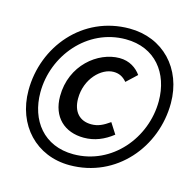

<svg xmlns="http://www.w3.org/2000/svg" viewBox="-99 -754 867 864"><g transform="rotate(15 334.5 -322.0)"><path d="M298 10C516 10 667 -173 667 -377C667 -539 557 -654 401 -654C183 -654 33 -472 33 -268C33 -106 143 10 298 10ZM302 -42C164 -42 87 -143 87 -273C87 -444 218 -603 397 -603C535 -603 612 -502 612 -372C612 -201 482 -42 302 -42ZM328 -126C378 -126 421 -144 462 -176L430 -226C400 -205 377 -193 345 -193C291 -193 258 -228 258 -290C258 -382 325 -447 382 -447C407 -447 426 -438 444 -417L492 -462C472 -490 439 -514 392 -514C292 -514 177 -424 177 -279C177 -182 238 -126 328 -126Z"/></g></svg>

Font: Source Sans Pro Semibold
Style: Italic
Weight: 600
Italic angle: -11°
Designer: Paul D. Hunt
Foundry: Adobe Systems Incorporated
Version: Version 3.006;hotconv 1.0.111;makeotfexe 2.5.65597